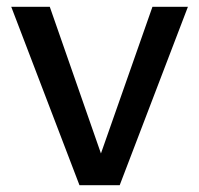

<svg xmlns="http://www.w3.org/2000/svg" viewBox="-20 -543 583 563"><path d="M213 0 13 -523H126L276 -93L427 -523H531L331 0Z"/></svg>

Font: Oxford Sans SemiBold
Style: Regular
Weight: 600
Designer: Matt McInerney, Pablo Impallari, Rodrigo Fuenzalida
Foundry: Matt McInerney, Pablo Impallari, Rodrigo Fuenzalida
Version: Version 3.000g; ttfautohint (v1.5) -l 8 -r 28 -G 28 -x 14 -D